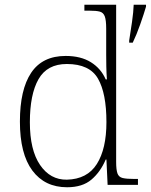

<svg xmlns="http://www.w3.org/2000/svg" viewBox="-20 -780 636 810"><path d="M263 10Q169 10 116.5 -60.5Q64 -131 64 -267Q64 -402 111.5 -473Q159 -544 257 -544Q321 -544 363.5 -517.5Q406 -491 426 -445H431Q429 -472 428.5 -499.5Q428 -527 428 -548V-659Q428 -695 422 -711Q416 -727 401 -731Q386 -735 358 -735H336V-760H470V-97Q470 -64 475.5 -48.5Q481 -33 497.5 -29Q514 -25 548 -25H562V0H434L429 -107H426Q404 -55 366 -22.5Q328 10 263 10ZM262 -22Q348 -24 388.5 -88Q429 -152 429 -265Q429 -386 393.5 -448Q358 -510 262 -510Q179 -510 142.5 -446Q106 -382 106 -264Q106 -147 149 -84Q192 -21 262 -22ZM525 -609Q531 -646 537 -688Q543 -730 544 -760H596V-752Q587 -721 571.5 -677Q556 -633 540 -600H525Z"/></svg>

Font: Noto Serif Tamil ExtraLight
Style: Italic
Weight: 200
Italic angle: -12°
Designer: Indian Type Foundry, Tom Grace, and the Monotype Design Team
Foundry: Monotype Imaging Inc.
Version: Version 2.003; ttfautohint (v1.8.4.7-5d5b)